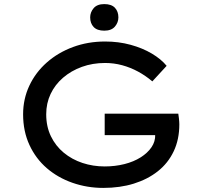

<svg xmlns="http://www.w3.org/2000/svg" viewBox="-20 -909 983 939"><path d="M485 10Q406 10 334.5 -15Q263 -40 209 -86.5Q155 -133 124 -200Q93 -267 93 -350Q93 -425 123.5 -490Q154 -555 209 -603.5Q264 -652 337 -679Q410 -706 494 -706Q560 -706 618.5 -690Q677 -674 722.5 -647Q768 -620 795 -587L725 -511Q692 -539 655 -559Q618 -579 577.5 -590Q537 -601 494 -601Q433 -601 380.5 -582Q328 -563 288.5 -529Q249 -495 227.5 -449.5Q206 -404 206 -350Q206 -290 229 -242.5Q252 -195 292 -162Q332 -129 383.5 -112Q435 -95 492 -95Q543 -95 588.5 -106.5Q634 -118 668 -139.5Q702 -161 721 -189Q740 -217 739 -250L738 -266L754 -248H492V-353H852Q854 -340 855 -330.5Q856 -321 856.5 -314Q857 -307 857 -301Q857 -227 829.5 -169Q802 -111 752 -71.5Q702 -32 634.5 -11Q567 10 485 10ZM490 -759Q455 -759 438 -777Q421 -795 421 -824Q421 -849 438 -869Q455 -889 490 -889Q525 -889 542 -871Q559 -853 559 -824Q559 -799 542 -779Q525 -759 490 -759Z"/></svg>

Font: Lexend Giga
Style: Regular
Weight: 400
Designer: Bonnie Shaver-Troup, Thomas Jockin
Foundry: Lexend
Version: Version 1.007